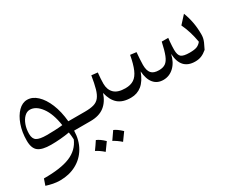

<svg xmlns="http://www.w3.org/2000/svg" viewBox="-79 -777 1818 1450"><g transform="rotate(-30 829.5 -52.5)"><path d="M204.6 -379.4Q250.5 -379.4 290.5 -342Q330.6 -304.7 358.2 -238Q385.7 -171.4 394 -83H451.7V0H396.5Q394.5 83 358.4 144.5Q322.3 206.1 260 239.7Q197.8 273.4 117.2 273.4Q88.9 273.4 58.8 267.6Q28.8 261.7 0 252.4L18.6 198.7Q166 199.7 247.3 166Q328.6 132.3 361.3 55.7Q360.8 38.6 359.1 24.2Q357.4 9.8 355 -7.8Q316.9 -1 275.4 2.4Q233.9 5.9 192.9 5.9Q116.7 5.9 82.8 -20Q48.8 -45.9 48.8 -112.3Q48.8 -187 70.3 -247.6Q91.8 -308.1 127.2 -343.8Q162.6 -379.4 204.6 -379.4ZM184.6 -304.2Q158.7 -304.2 137 -283Q115.2 -261.7 102.3 -226.3Q89.4 -190.9 89.4 -148.4Q89.4 -105.5 114.5 -89.6Q139.6 -73.7 202.1 -73.7Q233.9 -73.7 270.3 -75.2Q306.6 -76.7 339.8 -80.6Q324.2 -186.5 280.5 -245.4Q236.8 -304.2 184.6 -304.2Z M456.1 211.4Q481 177.7 502.9 143.6Q534.7 156.2 570.8 191.9Q537.6 238.3 522.9 258.3Q492.2 230.5 456.1 211.4ZM722.2 191.9 674.3 258.3Q641.6 229.5 607.4 211.4Q626 185.1 654.3 143.6Q681.6 153.8 722.2 191.9ZM451.7 0Q436 0 436 -31.7V-51.3Q436 -83 451.7 -83H539.6Q586.4 -83 616.2 -91.6Q646 -100.1 664.6 -123Q683.1 -146 695.1 -188Q707 -230 717.8 -296.9L771 -291Q765.1 -234.9 765.1 -196.3Q765.1 -143.6 796.1 -113.3Q827.1 -83 893.1 -83H893.6V0H893.1Q823.2 0 783.4 -33.9Q743.7 -67.9 728 -137.2Q705.6 -69.3 659.9 -34.7Q614.3 0 540 0Z M1451.2 5.9Q1327.6 5.9 1320.8 -135.7Q1305.7 -69.3 1265.9 -31.7Q1226.1 5.9 1173.3 5.9Q1121.1 5.9 1090.6 -30.3Q1060.1 -66.4 1055.2 -135.7Q1028.8 -65.4 988.8 -32.7Q948.7 0 893.6 0Q877.9 0 877.9 -31.7V-51.3Q877.9 -83 893.6 -83Q938.5 -83 967.8 -102.3Q997.1 -121.6 1016.1 -165.8Q1035.2 -210 1048.8 -284.2L1101.1 -277.8Q1098.6 -251 1096.7 -219Q1094.7 -187 1094.7 -169.9Q1094.7 -119.6 1114.7 -96.9Q1134.8 -74.2 1181.2 -74.2Q1216.3 -74.2 1238 -89.4Q1259.8 -104.5 1275.1 -142.8Q1290.5 -181.2 1305.7 -251.5H1362.3Q1360.8 -240.7 1359.1 -221.9Q1357.4 -203.1 1356.4 -183.8Q1355.5 -164.6 1355.5 -150.9Q1355.5 -105 1374.5 -89.1Q1393.6 -73.2 1448.2 -73.2Q1488.8 -73.2 1510 -81.3Q1531.2 -89.4 1547.9 -110.4Q1532.2 -205.1 1495.1 -282.7L1556.2 -349.6Q1573.2 -307.1 1582.8 -256.8Q1592.3 -206.5 1592.3 -150.4Q1592.3 -133.3 1589.6 -119.1Q1586.9 -105 1579.1 -86.2Q1571.3 -67.4 1554.7 -35.2Q1529.3 -13.7 1505.4 -3.9Q1481.4 5.9 1451.2 5.9Z"/></g></svg>

Font: Pinar DS1 Regular
Style: Regular
Weight: 400
Designer: Amin Abedi
Version: Version 3.000